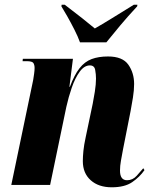

<svg xmlns="http://www.w3.org/2000/svg" viewBox="-20 -786 653 816"><path d="M455 10Q399 10 365.5 -20Q332 -50 332 -101Q332 -120 334.5 -145Q337 -170 344 -202L374 -345Q378 -364 383 -396Q388 -428 388 -452Q388 -470 384.5 -489Q381 -508 362 -508Q338 -508 318.5 -481Q299 -454 285 -413.5Q271 -373 262 -332L193 0H28L121 -446Q123 -458 125 -472.5Q127 -487 127 -497Q127 -510 122 -518Q117 -526 93 -526H76L77 -536H290L275 -417H277Q296 -468 318 -496Q340 -524 369.5 -535Q399 -546 439 -546Q501 -546 525.5 -511Q550 -476 550 -429Q550 -403 545 -371.5Q540 -340 535 -314L503 -152Q498 -125 494 -103Q490 -81 490 -61Q490 -20 520 -20Q544 -20 561 -39Q578 -58 589 -71L594 -63Q574 -34 542 -12Q510 10 455 10ZM320 -606Q311 -631 296 -660.5Q281 -690 266 -716.5Q251 -743 241 -759L242 -766H255Q300 -732 330 -708Q360 -684 383 -665Q413 -682 453.5 -707Q494 -732 549 -766H564L563 -759Q523 -716 492 -679Q461 -642 432 -606Z"/></svg>

Font: Noto Serif Display ExtraCondensed Black
Style: Italic
Weight: 900
Width: 2
Italic angle: -12°
Designer: Monotype Design Team
Foundry: Monotype Imaging Inc.
Version: Version 2.009